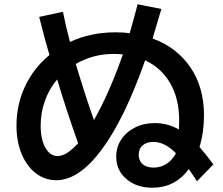

<svg xmlns="http://www.w3.org/2000/svg" viewBox="-20 -830 1040 897"><path d="M523 -98Q523 -143 546.5 -178.5Q570 -214 611 -234.5Q652 -255 703 -255Q763 -255 816 -225Q817 -240 817 -268Q817 -368 775.5 -440.5Q734 -513 658 -548Q562 -275 455.5 -131.5Q349 12 243 12Q190 12 147.5 -20.5Q105 -53 81 -111Q57 -169 57 -243Q57 -342 97.5 -427.5Q138 -513 211 -573Q194 -629 163 -751L274 -775Q289 -700 307 -634Q403 -679 519 -679Q557 -679 586 -675Q601 -727 623 -810L734 -788L725 -758Q691 -644 693 -650Q806 -609 869.5 -515.5Q933 -422 933 -292Q933 -212 912 -143Q938 -114 977 -62L900 17Q884 -9 862 -40Q798 47 692 47Q618 47 570.5 6.5Q523 -34 523 -98ZM249 -101Q291 -101 345 -161Q291 -312 247 -459Q210 -415 190 -359.5Q170 -304 170 -243Q170 -179 192 -140Q214 -101 249 -101ZM419 -269Q492 -398 554 -576Q526 -578 511 -578Q414 -578 334 -531Q380 -378 419 -269ZM697 -47Q731 -47 758 -64.5Q785 -82 802 -114Q750 -167 697 -167Q665 -167 646.5 -151Q628 -135 628 -107Q628 -79 646.5 -63Q665 -47 697 -47Z"/></svg>

Font: Enso SemiBold
Style: Regular
Weight: 600
Designer: Coji Morishita
Foundry: UNDERFOREST DESIGN
Version: Version 1.000